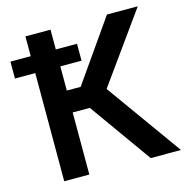

<svg xmlns="http://www.w3.org/2000/svg" viewBox="-119 -810 882 910"><g transform="rotate(-15 322.0 -355.5)"><path d="M292.5 -304.7 509.8 0H658.2L392.6 -370.6L636.7 -710.9H485.4L276.4 -412.1H208.5V-530.8H312.5V-613.8H208.5V-710.9H85.4V-613.8H-14.2V-530.8H85.4V0H208.5V-304.7Z"/></g></svg>

Font: FAU Chimera Medium
Style: Regular
Weight: 500
Version: Version 1.002;hotconv 1.0.117;makeotfexe 2.5.65602